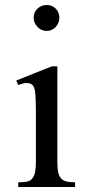

<svg xmlns="http://www.w3.org/2000/svg" viewBox="-20 -750 385 770"><path d="M167 -730Q189 -730 203.5 -715.5Q218 -701 218 -679Q218 -658 203.5 -642Q189 -626 167 -626Q146 -626 130.5 -642Q115 -658 115 -679Q115 -701 130.5 -715.5Q146 -730 167 -730ZM210 -484V-106Q210 -63 216.5 -48Q223 -33 236 -26Q249 -19 281 -19V0H53V-19Q87 -19 98.5 -25Q110 -31 117 -47Q124 -63 124 -106V-287Q124 -364 120 -387Q117 -403 109 -410Q101 -417 87 -417Q74 -417 53 -409L45 -427L188 -484Z"/></svg>

Font: MM Taunggyi
Style: Regular
Weight: 400
Designer: Khon Soe Zaw Thu
Version: Version 1.00 July 18, 2016, initial release